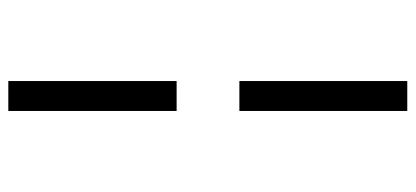

<svg xmlns="http://www.w3.org/2000/svg" viewBox="-289 -620 1000 462"><g transform="rotate(-90 211.0 -389.0)"><path d="M247 -869V-464H175V-869ZM247 -313V91H175V-313Z"/></g></svg>

Font: Merriweather Light
Style: Regular
Weight: 300
Designer: Eben Sorkin
Foundry: Eben Sorkin
Version: Version 2.100